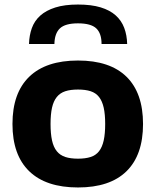

<svg xmlns="http://www.w3.org/2000/svg" viewBox="-20 -817 687 847"><path d="M108 -623Q109 -661 120.5 -693Q132 -725 157.5 -748Q183 -771 224 -784Q265 -797 324 -797Q383 -797 424 -784.5Q465 -772 490.5 -749Q516 -726 528 -694Q540 -662 541 -623H428Q428 -670 404.5 -692Q381 -714 324 -714Q268 -714 244.5 -692Q221 -670 220 -623ZM324 10Q183 10 109 -61.5Q35 -133 35 -270Q35 -407 109 -478.5Q183 -550 324 -550Q465 -550 538 -478.5Q611 -407 611 -270Q611 -133 538 -61.5Q465 10 324 10ZM324 -117Q357 -117 380 -124.5Q403 -132 417 -150Q431 -168 437.5 -197.5Q444 -227 444 -270Q444 -313 437.5 -342Q431 -371 417 -389Q403 -407 380 -414.5Q357 -422 324 -422Q291 -422 268 -414.5Q245 -407 230.5 -389Q216 -371 209.5 -342Q203 -313 203 -270Q203 -227 209.5 -197.5Q216 -168 230.5 -150Q245 -132 268 -124.5Q291 -117 324 -117Z"/></svg>

Font: Encode Sans Normal
Style: Bold
Weight: 700
Designer: Pablo Impallari, Andres Torresi
Foundry: Pablo Impallari, Andres Torresi
Version: Version 1.000; ttfautohint (v1.00) -l 8 -r 50 -G 200 -x 14 -